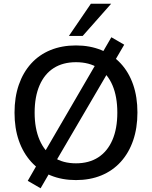

<svg xmlns="http://www.w3.org/2000/svg" viewBox="-20 -958 815 1031"><path d="M388 9Q313 9 252 -16Q191 -41 147.5 -89Q104 -137 81 -203.5Q58 -270 58 -353Q58 -436 81 -502.5Q104 -569 147 -616.5Q190 -664 251 -689Q312 -714 388 -714Q463 -714 524 -689Q585 -664 628.5 -617Q672 -570 695 -503.5Q718 -437 718 -354Q718 -271 695 -204Q672 -137 628.5 -89Q585 -41 524 -16Q463 9 388 9ZM388 -81Q458 -81 507.5 -113Q557 -145 583.5 -206Q610 -267 610 -353Q610 -439 584 -500Q558 -561 508.5 -592.5Q459 -624 388 -624Q318 -624 268.5 -592.5Q219 -561 192.5 -500Q166 -439 166 -353Q166 -268 192.5 -206.5Q219 -145 268.5 -113Q318 -81 388 -81ZM198 53 129 13 187 -88 217 -137 497 -618 520 -658 578 -758 647 -718 588 -617 559 -568 278 -88 256 -47ZM350 -765 468 -938H577L424 -765Z"/></svg>

Font: Nunito Sans 12pt ExtraLight SemiBold
Style: Regular
Weight: 600
Version: Version 3.101;gftools[0.9.27]